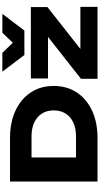

<svg xmlns="http://www.w3.org/2000/svg" viewBox="375 -1231 856 1646"><g transform="rotate(-90 803.0 -408.0)"><path d="M444 -750Q577.4 -750 677.5 -703.3Q777.6 -656.6 833.4 -572.4Q889.2 -488.2 889.2 -375Q889.2 -262.4 833.4 -177.9Q777.6 -93.4 677.5 -46.7Q577.4 0 444 0H69.6V-750ZM276 -87.4 177.2 -184.4H459.6Q527 -184.4 576.5 -207.9Q626 -231.4 652.8 -274.3Q679.6 -317.2 679.6 -375Q679.6 -433.8 652.8 -476.2Q626 -518.6 576.5 -542.1Q527 -565.6 459.6 -565.6H177.2L276 -662.6ZM950.4 0V-142L1344.4 -451.8L1487.8 -424.6H953.2V-571.4H1565.4V-429.4L1171.8 -119.6L1050.2 -146.8H1567.4V0ZM1364.2 -627H1154.6L1011.6 -815.8H1173L1306.6 -677H1212.2L1345.4 -815.8H1507.2Z"/></g></svg>

Font: Unbounded
Style: Regular
Weight: 400
Designer: Luke Prowse, Jean-Baptiste Morizot, Fátima Lázaro, Florian Runge
Foundry: NaN
Version: Version 1.701;gftools[0.9.28.dev5+ged2979d]